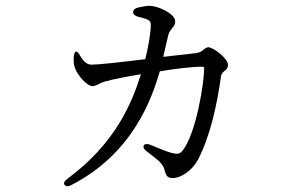

<svg xmlns="http://www.w3.org/2000/svg" viewBox="-20 -584 1040 662"><path d="M203 54C208 59 215 60 226 54C438 -55 503 -243 531 -338C577 -346 640 -354 676 -354C682 -354 684 -352 684 -349C684 -301 657 -124 609 -64C599 -52 591 -52 571 -57C559 -60 542 -67 522 -75C514 -78 506 -82 498 -85C487 -89 479 -88 476 -83C473 -78 475 -70 486 -62C524 -33 542 -20 547 1C552 23 559 30 575 30C604 30 642 5 663 -34C706 -118 728 -222 742 -321C743 -331 750 -336 756 -341C761 -345 766 -349 766 -361C766 -382 716 -421 698 -421C692 -421 687 -417 681 -412C675 -407 669 -403 657 -401C652 -400 646 -400 640 -399C615 -396 581 -392 543 -388L552 -428C555 -441 558 -452 560 -462C563 -475 570 -482 575 -489C580 -494 584 -499 584 -511C584 -536 527 -563 497 -564C484 -564 470 -561 456 -558C444 -555 439 -549 439 -542C439 -535 445 -529 457 -526C467 -524 477 -521 485 -518C497 -513 500 -509 500 -496C500 -474 491 -420 481 -380C400 -370 319 -361 296 -361C277 -361 266 -376 256 -392C251 -402 246 -407 242 -406C238 -405 235 -398 234 -386C234 -373 234 -359 239 -348C247 -326 279 -287 299 -287C307 -287 314 -291 322 -295C328 -298 334 -301 346 -304C366 -310 422 -321 466 -328C433 -223 375 -88 213 32C201 41 198 48 203 54Z"/></svg>

Font: 寒蝉锦书宋
Style: Regular
Weight: 400
Designer: 寒蝉锦书宋{Warren} 思源宋体{Ryoko NISHIZUKA 西塚涼子 (kana & ideographs); Frank Grießhammer (Latin, Greek & Cyrillic); Wenlong ZHANG 
Foundry: Adobe & ChillType
Version: Version 2.000;Glyphs 3.1.1 (3135)